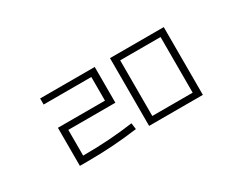

<svg xmlns="http://www.w3.org/2000/svg" viewBox="-47 -962 1013 795"><g transform="rotate(-30 460.0 -564.0)"><path d="M196 -432H201Q323 -432 436 -448L440 -418Q323 -402 201 -402H163V-584H388V-697H160V-726H421V-555H196ZM719 -431V-697H526V-431ZM494 -726H751V-402H494Z"/></g></svg>

Font: Noto Sans Korean Thin
Style: Regular
Weight: 250
Designer: Ryoko NISHIZUKA  (kana & ideographs); Paul D. Hunt (Latin, Greek & Cyrillic); Wenlong ZHANG  (bopomofo); Sandoll Communi
Foundry: Adobe Systems Incorporated
Version: Version 1.0001;PS 1;hotconv 1.0.78;makeotf.lib2.5.61930